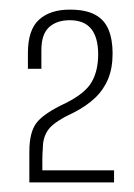

<svg xmlns="http://www.w3.org/2000/svg" viewBox="-20 -615 279 399"><path d="M41 -236V-300Q41 -341 56.5 -360.5Q72 -380 117 -401Q157 -421 170.5 -444.5Q184 -468 184 -502Q184 -537 169.5 -555Q155 -573 125 -573Q98 -573 82 -558.5Q66 -544 66 -511V-472H38V-505Q38 -553 61 -574Q84 -595 125 -595Q158 -595 177.5 -584.5Q197 -574 205.5 -553.5Q214 -533 214 -504Q214 -473 204.5 -450.5Q195 -428 177.5 -411.5Q160 -395 135 -382Q94 -363 81.5 -347Q69 -331 69 -307Q68 -295 68 -283.5Q68 -272 68 -261H217V-236Z"/></svg>

Font: Alumni Sans ExtraLight
Style: Regular
Weight: 250
Version: Version 1.018